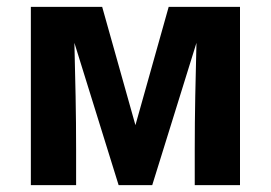

<svg xmlns="http://www.w3.org/2000/svg" viewBox="-20 -540 790 560"><path d="M70 0V-520H278L375 -175L472 -520H680V0H548V-104Q548 -182 549.5 -259.5Q551 -337 553 -415L424 0H326L197 -415Q199 -337 200.5 -259.5Q202 -182 202 -104V0Z"/></svg>

Font: Iosevka Aile Extrabold
Style: Regular
Weight: 800
Designer: Belleve Invis
Foundry: Belleve Invis
Version: Version 27.3.5; ttfautohint (v1.8.4)